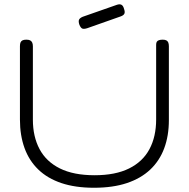

<svg xmlns="http://www.w3.org/2000/svg" viewBox="-20 -874 889 905"><path d="M423 11Q335 11 269.5 -11Q204 -33 160.5 -75Q117 -117 95.5 -176.5Q74 -236 74 -310V-657Q74 -668 77 -674.5Q80 -681 86.5 -684Q93 -687 104 -687Q115 -687 121.5 -684Q128 -681 131.5 -674Q135 -667 135 -656V-310Q135 -230 166.5 -171Q198 -112 262.5 -80Q327 -48 426 -48Q524 -48 588.5 -80Q653 -112 684.5 -171Q716 -230 716 -311V-663Q716 -672 719 -677Q722 -682 729 -684.5Q736 -687 747 -687Q757 -687 763.5 -684Q770 -681 773 -674Q776 -667 776 -656V-308Q776 -234 754 -175Q732 -116 688 -74.5Q644 -33 578 -11Q512 11 423 11ZM391 -741Q375 -736 367.5 -739.5Q360 -743 354 -758Q349 -773 352.5 -781Q356 -789 370 -795L530 -851Q544 -856 552.5 -851.5Q561 -847 565 -831Q570 -817 566 -809Q562 -801 547 -796Z"/></svg>

Font: Fredoka SemiExpanded Light
Style: Regular
Weight: 300
Width: 6
Designer: Ben Nathan
Foundry: Milena B. Brandão, Ben Nathan
Version: Version 2.001